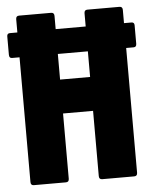

<svg xmlns="http://www.w3.org/2000/svg" viewBox="-55 -697 591 739"><g transform="rotate(-5 240.0 -327.5)"><path d="M5 -495Q-6 -495 -6 -508V-579Q-6 -591 5 -591H475Q486 -591 486 -579V-508Q486 -495 475 -495H446H34ZM46 0Q34 0 34 -13V-642Q34 -655 46 -655H170Q182 -655 182 -642V-396H298V-642Q298 -655 310 -655H434Q446 -655 446 -642V-13Q446 0 434 0H310Q298 0 298 -13V-265H182V-13Q182 0 170 0Z"/></g></svg>

Font: Sofia Sans Extra Condensed Black
Style: Regular
Weight: 900
Designer: Botio Nikoltchev, Ani Petrova
Foundry: lettersoup
Version: Version 4.101